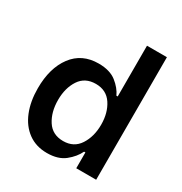

<svg xmlns="http://www.w3.org/2000/svg" viewBox="-176 -881 967 1019"><g transform="rotate(30 307.5 -371.5)"><path d="M42 -266Q42 -390 98.5 -465.5Q155 -541 257 -541Q326 -541 366 -509.5Q406 -478 423 -440H431V-751H553V0H431V-97H423Q404 -57 363.5 -24.5Q323 8 255 8Q188 8 140 -27Q92 -62 67 -124Q42 -186 42 -266ZM430 -266Q430 -339 396.5 -389.5Q363 -440 298 -440Q232 -440 199 -389.5Q166 -339 166 -266Q166 -192 199 -141Q232 -90 298 -90Q363 -90 396.5 -141.5Q430 -193 430 -266Z"/></g></svg>

Font: Be Vietnam SemiBold
Style: Regular
Weight: 600
Designer: Gabriel Lam
Foundry: TypeRant
Version: Version 4.000